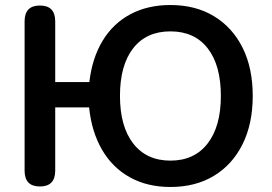

<svg xmlns="http://www.w3.org/2000/svg" viewBox="-20 -735 1082 765"><path d="M659 10Q567 10 497.5 -28.5Q428 -67 386.5 -138.5Q345 -210 335 -307H200V-55Q200 8 139 8Q78 8 78 -55V-650Q78 -713 139 -713Q200 -713 200 -650V-408H336Q347 -503 388.5 -572Q430 -641 499 -678Q568 -715 659 -715Q759 -715 832.5 -670.5Q906 -626 946.5 -545Q987 -464 987 -353Q987 -242 946.5 -160.5Q906 -79 832.5 -34.5Q759 10 659 10ZM659 -95Q754 -95 807 -163Q860 -231 860 -353Q860 -475 807.5 -542.5Q755 -610 659 -610Q563 -610 510.5 -542.5Q458 -475 458 -353Q458 -231 511 -163Q564 -95 659 -95Z"/></svg>

Font: Chiron GoRound TC M
Style: Regular
Weight: 500
Designer: Ryoko NISHIZUKA 西塚涼子 (kana, bopomofo & ideographs); Paul D. Hunt (Latin, Greek & Cyrillic); Sandoll Communications 산돌커뮤니
Foundry: Adobe
Version: Version 1.000;hotconv 1.1.1;makeotfexe 2.6.0